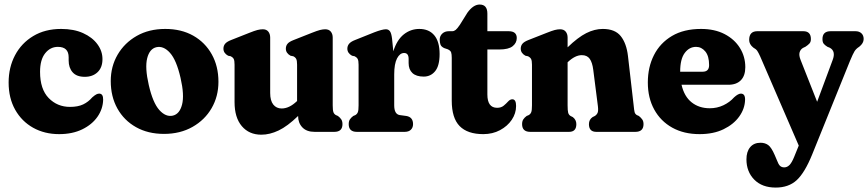

<svg xmlns="http://www.w3.org/2000/svg" viewBox="-20 -581 3826 846"><path d="M431.5 -320.5Q431.5 -283.5 410 -263Q388.5 -242.5 353.5 -242.5Q317.5 -242.5 300 -262.5Q282.5 -282.5 282.5 -314.5V-328.5Q282.5 -374.5 235 -374.5Q201.5 -374.5 179 -346.2Q156.5 -318 156.5 -264.5Q156.5 -188 194.5 -149Q232.5 -110 288.5 -110Q323.5 -110 346.5 -121Q369.5 -132 386.5 -152Q398 -162 404.5 -165.2Q411 -168.5 417 -168.5Q435 -168.5 434.5 -141.5Q433.5 -101 409.5 -66.5Q385.5 -32 342.2 -11Q299 10 240.5 10Q176.5 10 126.2 -18Q76 -46 47 -97.2Q18 -148.5 18 -217.5Q18 -284 46.2 -337.5Q74.5 -391 126.5 -422.2Q178.5 -453.5 249.5 -453.5Q305.5 -453.5 346.2 -435Q387 -416.5 409.2 -386.2Q431.5 -356 431.5 -320.5Z M708 -453.5Q779 -453.5 831.5 -423.8Q884 -394 913.2 -341.5Q942.5 -289 942.5 -220.5Q942.5 -156.5 912.5 -104.5Q882.5 -52.5 828.2 -21.8Q774 9 702.5 9Q632 9 579.2 -20.8Q526.5 -50.5 497.2 -103Q468 -155.5 468 -224Q468 -288 498.2 -340Q528.5 -392 582.5 -422.8Q636.5 -453.5 708 -453.5ZM741.5 -71.5Q771.5 -78.5 782.2 -120.2Q793 -162 775.5 -238Q757.5 -316.5 729 -348.2Q700.5 -380 669 -373Q639 -366 628.5 -324.2Q618 -282.5 635.5 -206.5Q653.5 -128 682 -96.2Q710.5 -64.5 741.5 -71.5Z M1013.5 -131V-296Q1013.5 -314 1009.8 -321.2Q1006 -328.5 997 -333L985 -335.5Q964.5 -347 964.5 -366.5Q964.5 -379 971.8 -388Q979 -397 998 -404.5L1079 -436.5Q1101.5 -445.5 1114.2 -448.8Q1127 -452 1138 -452Q1154 -452 1162.2 -441.8Q1170.5 -431.5 1170.5 -415.5V-171Q1170.5 -137.5 1184.2 -120.2Q1198 -103 1221 -103Q1254.5 -103 1288 -135L1289 -135.5V-296Q1289 -314 1285.2 -321.2Q1281.5 -328.5 1272.5 -333L1260 -335.5Q1239.5 -347 1239.5 -366.5Q1239.5 -379 1246.8 -388Q1254 -397 1273.5 -404.5L1354.5 -436.5Q1377 -445.5 1389.8 -448.8Q1402.5 -452 1413 -452Q1429 -452 1437.5 -441.8Q1446 -431.5 1446 -415.5V-117Q1446 -95 1449.2 -86.5Q1452.5 -78 1460 -74L1469 -70Q1479 -62.5 1484 -54.5Q1489 -46.5 1489 -34Q1489 0 1453 0H1366.5Q1331 0 1312.2 -19.8Q1293.5 -39.5 1293.5 -70Q1246.5 -24.5 1207.5 -6Q1168.5 12.5 1131.5 12.5Q1077.5 12.5 1045.5 -25.2Q1013.5 -63 1013.5 -131Z M1707.5 -410.5 1713 -355Q1729 -405.5 1759.2 -429.5Q1789.5 -453.5 1827.5 -453.5Q1870 -453.5 1893.5 -425.5Q1917 -397.5 1917 -343Q1917 -291.5 1897.5 -267.5Q1878 -243.5 1847 -243.5Q1814 -243.5 1797.2 -259.2Q1780.5 -275 1780.5 -303V-321.5Q1780.5 -347.5 1760.5 -347.5Q1742 -347.5 1729.5 -323.8Q1717 -300 1717 -253V-117Q1717 -78 1741 -74L1770.5 -70Q1800 -65 1800 -34Q1800 -19 1790.5 -9.5Q1781 0 1763 0H1552.5Q1516.5 0 1516.5 -34Q1516.5 -46.5 1521.5 -54.5Q1526.5 -62.5 1536.5 -70L1546 -74Q1553.5 -78.5 1556.8 -86.8Q1560 -95 1560 -117V-296Q1560 -314 1556 -321.2Q1552 -328.5 1543 -333L1531 -335.5Q1510.5 -347 1510.5 -366.5Q1510.5 -379 1518.2 -388.2Q1526 -397.5 1544 -404.5L1629 -438.5Q1664 -452 1680.5 -452Q1691.5 -452 1698 -443.5Q1704.5 -435 1707.5 -410.5Z M1952.5 -364 1937.5 -369Q1924.5 -375 1921 -384.2Q1917.5 -393.5 1917.5 -406Q1917.5 -422.5 1928.8 -433Q1940 -443.5 1958 -443.5H1973Q1980.5 -443.5 1987.8 -449.2Q1995 -455 2006.5 -472L2039.5 -525Q2065.5 -561 2093.5 -561Q2127.5 -561 2127.5 -521V-443.5H2221Q2257 -443.5 2257 -413.5Q2257 -392 2239 -377.5Q2221 -363 2180.5 -363H2127.5V-164.5Q2127.5 -106 2170.5 -106Q2188 -106 2199.2 -115.2Q2210.5 -124.5 2219 -134Q2227.5 -143.5 2237.5 -143.5Q2254 -143.5 2254 -114Q2254 -81.5 2235 -53.2Q2216 -25 2183.2 -7.5Q2150.5 10 2109.5 10Q2040 10 2005.2 -25.5Q1970.5 -61 1970.5 -137.5V-326Q1970.5 -342 1967.8 -350.2Q1965 -358.5 1952.5 -364Z M2481 -415.5V-372.5Q2526.5 -416.5 2563.2 -435Q2600 -453.5 2636 -453.5Q2690 -453.5 2715.2 -421.8Q2740.5 -390 2747 -334L2772 -117Q2774 -95.5 2776.2 -87Q2778.5 -78.5 2786 -74L2795 -70Q2804.5 -62.5 2810 -54.5Q2815.5 -46.5 2815.5 -34Q2815.5 0 2779.5 0H2607.5Q2575 0 2575 -34Q2575 -54 2591 -65L2601 -70Q2609 -75 2613 -83.5Q2617 -92 2614.5 -113L2594 -273.5Q2590 -305.5 2578.5 -321.8Q2567 -338 2543.5 -338Q2514 -338 2481.5 -307L2481 -306.5V-117Q2481 -93.5 2483.5 -84.2Q2486 -75 2494 -70L2504 -65Q2519.5 -53 2519.5 -34Q2519.5 0 2487.5 0H2316.5Q2280.5 0 2280.5 -34Q2280.5 -46.5 2285.5 -54.5Q2290.5 -62.5 2300.5 -70L2310 -74Q2317.5 -78.5 2320.8 -86.8Q2324 -95 2324 -117V-296Q2324 -314 2320 -321.2Q2316 -328.5 2307 -333L2295 -335.5Q2274.5 -347 2274.5 -366.5Q2274.5 -379 2281.8 -388Q2289 -397 2308 -404.5L2389.5 -436.5Q2412 -445.5 2424.5 -448.8Q2437 -452 2448 -452Q2464 -452 2472.5 -441.8Q2481 -431.5 2481 -415.5Z M3264 -285Q3264 -247.5 3244.5 -227.5Q3225 -207.5 3189.5 -207.5H2983Q2995 -155.5 3027.8 -129.8Q3060.5 -104 3107.5 -104Q3139.5 -104 3167.5 -117.2Q3195.5 -130.5 3214.5 -152Q3232.5 -168.5 3244.5 -168.5Q3263.5 -168.5 3263 -141.5Q3262 -102 3237.2 -67.5Q3212.5 -33 3168 -11.5Q3123.5 10 3062.5 10Q2993.5 10 2942.2 -18.5Q2891 -47 2862.8 -98.2Q2834.5 -149.5 2834.5 -217.5Q2834.5 -285 2861.5 -338.2Q2888.5 -391.5 2940.8 -422.5Q2993 -453.5 3069 -453.5Q3129 -453.5 3172.8 -430.8Q3216.5 -408 3240.2 -369.8Q3264 -331.5 3264 -285ZM3047 -374.5Q3017 -374.5 2997 -347.5Q2977 -320.5 2977 -265.5V-265H3076Q3104.5 -265 3104.5 -294Q3104.5 -334 3087.8 -354.2Q3071 -374.5 3047 -374.5Z M3479 111 3499.5 60.5 3329.5 -332.5Q3321.5 -350 3316.5 -357.2Q3311.5 -364.5 3299 -371.5Q3281 -386 3281 -405Q3281 -443.5 3317 -443.5H3519.5Q3553 -443.5 3553 -409Q3553 -396.5 3546.8 -389.5Q3540.5 -382.5 3529 -375L3518.5 -370Q3507 -363.5 3503.2 -350.2Q3499.5 -337 3508 -316L3580.5 -132.5L3649 -317Q3663.5 -355.5 3636.5 -370.5L3625.5 -375Q3613.5 -382.5 3608.8 -389.2Q3604 -396 3604 -409Q3604 -443.5 3640 -443.5H3749.5Q3766 -443.5 3775.8 -434.2Q3785.5 -425 3785.5 -409Q3785.5 -390.5 3766 -375Q3752.5 -366.5 3745.5 -355.5Q3738.5 -344.5 3725 -312L3558.5 100Q3526 180 3490.5 212.8Q3455 245.5 3398 245.5Q3338 245.5 3303.5 210.5Q3269 175.5 3269 121Q3269 87.5 3285.2 67.8Q3301.5 48 3331 48Q3351 48 3365 58.2Q3379 68.5 3393.5 102L3403.5 125.5Q3410 143.5 3417.2 150Q3424.5 156.5 3435.5 156.5Q3448.5 156.5 3458.8 146Q3469 135.5 3479 111Z"/></svg>

Font: Fraunces 144pt SuperSoft
Style: Bold
Weight: 700
Version: Version 1.000;[b76b70a41]